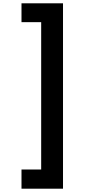

<svg xmlns="http://www.w3.org/2000/svg" viewBox="-20 -944 536 1161"><path d="M361 -924H110V-810H229V81H110V197H361Z"/></svg>

Font: Malmofest SemiBold
Style: Regular
Weight: 600
Designer: Jonny Pinhorn (Poppins), Kolossal
Version: Version 1.004;Glyphs 3.1.2 (3151)